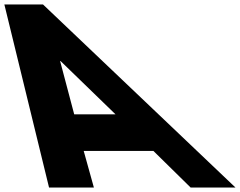

<svg xmlns="http://www.w3.org/2000/svg" viewBox="-249 -845 1081 865"><path d="M-55.4 -825H-229.4L-28 0H174L128.1 -165H442.1L610 0H812ZM271.3 -330H85.3L21.8 -570H23.8Z"/></svg>

Font: Hussar
Style: BdOpOblSeven
Weight: 700
Foundry: Cannot Into Space Fonts
Version: Version 2.00